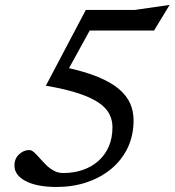

<svg xmlns="http://www.w3.org/2000/svg" viewBox="-20 -734 695 764"><path d="M309.5 -612.5 351 -638 230 -418 241 -466Q318.5 -449 370.5 -427.5Q422.5 -406 453.5 -379.5Q484.5 -353 498 -322.2Q511.5 -291.5 511.5 -255.5Q511.5 -194.5 487.8 -145.2Q464 -96 422 -61.5Q380 -27 324.8 -8.5Q269.5 10 205.5 10Q127 10 82.2 -13.5Q37.5 -37 37.5 -75Q37.5 -103 56 -120Q74.5 -137 96.5 -137Q105.5 -137 115.8 -127.8Q126 -118.5 138 -104.8Q150 -91 164 -77.2Q178 -63.5 194.8 -54.5Q211.5 -45.5 231.5 -45.5Q273.5 -45.5 309.2 -57.8Q345 -70 371.5 -93.5Q398 -117 412.8 -150.8Q427.5 -184.5 427.5 -228Q427.5 -256 415.2 -280.2Q403 -304.5 373.2 -325Q343.5 -345.5 292.2 -362.5Q241 -379.5 162.5 -393L321.5 -694.5H516.5L655 -714.5L593 -612.5Z"/></svg>

Font: Newsreader 10pt
Style: Italic
Weight: 400
Italic angle: -17°
Version: Version 1.003